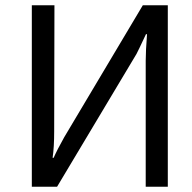

<svg xmlns="http://www.w3.org/2000/svg" viewBox="-20 -710 730 730"><path d="M534 0V-479Q534 -516 539 -580H535Q504 -514 499 -505L197 0H101V-690H187L186 -211Q186 -150 180 -110H184Q196 -138 224 -188L523 -690H618V0Z"/></svg>

Font: Taylor Sans
Style: Regular
Weight: 400
Italic angle: -8°
Designer: Natanael Gama
Version: Version 1.001 September 8, 2015